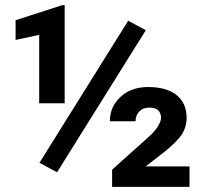

<svg xmlns="http://www.w3.org/2000/svg" viewBox="-20 -731 801 751"><path d="M203.1 -57.1 134.3 -94.2 481.4 -649.9 550.3 -612.8ZM232.9 -327.1H133.3V-594.7L41 -574.7V-651.9L223.6 -710.9H232.9ZM721.2 0H418.5V-67.4L558.6 -192.9Q585.9 -216.8 597.9 -237.3Q609.9 -257.8 609.9 -269Q609.9 -310.1 563.5 -310.1Q539.1 -310.1 524.7 -294.9Q510.3 -279.8 510.3 -256.8H409.7Q409.7 -313.5 451.4 -352.1Q493.2 -390.6 559.1 -390.6Q631.3 -390.6 670.7 -359.1Q710 -327.6 710 -269.5Q710 -235.4 692.4 -207Q674.8 -178.7 622.1 -136.2L549.8 -80.1H721.2Z"/></svg>

Font: SteelSelectRoboto
Style: Roboto-Bold
Weight: 700
Designer: Google
Version: Version 2.137; 2017